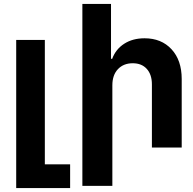

<svg xmlns="http://www.w3.org/2000/svg" viewBox="-20 -747 977 972"><path d="M335 205.1H62V-544.9H207V85H335Z M548.8 -314.9V193.8H397V-727.1H542V-449.2H547.9Q565.9 -498 608.9 -525.6Q651.9 -553.2 711.9 -553.2Q796.9 -553.2 848.4 -497.6Q899.9 -441.9 899.9 -347.2V0H749V-319.8Q749 -369.6 723.1 -398.2Q697.3 -426.8 651.9 -426.8Q605.5 -426.8 577.1 -397Q548.8 -367.2 548.8 -314.9Z"/></svg>

Font: Telcell.Market
Style: Bold
Weight: 700
Designer: Rasmus Andersson, Sedrak Mkrtchyan
Version: Version 3.019;git-0a5106e0b